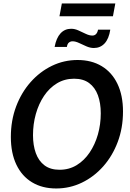

<svg xmlns="http://www.w3.org/2000/svg" viewBox="-20 -1054 738 1088"><path d="M298.5 14Q219.5 14 161.8 -20.8Q104 -55.5 72.8 -121Q41.5 -186.5 41.5 -278Q41.5 -371 71.2 -450.2Q101 -529.5 153.5 -588.8Q206 -648 274.2 -681Q342.5 -714 419.5 -714Q498.5 -714 556.2 -679.2Q614 -644.5 645.5 -579Q677 -513.5 677 -422Q677 -329 647.2 -249.8Q617.5 -170.5 565 -111.2Q512.5 -52 444 -19Q375.5 14 298.5 14ZM317.5 -92Q371.5 -92 414.5 -118.2Q457.5 -144.5 488 -189.8Q518.5 -235 534.8 -292.2Q551 -349.5 551 -412Q551 -470 534.8 -514.2Q518.5 -558.5 485.2 -583.2Q452 -608 400 -608Q346 -608 302.8 -581.8Q259.5 -555.5 229.2 -510.2Q199 -465 183 -407.8Q167 -350.5 167 -288Q167 -230.5 183 -186.2Q199 -142 232.2 -117Q265.5 -92 317.5 -92ZM512 -782Q491 -782 469.5 -791.5Q448 -801 427.8 -810.5Q407.5 -820 391 -820Q379.5 -820 370.5 -812.8Q361.5 -805.5 359 -788H289.5Q299 -839 323 -865Q347 -891 383.5 -891Q404 -891 425.2 -881.2Q446.5 -871.5 466.5 -862Q486.5 -852.5 503.5 -852.5Q516 -852.5 524.2 -861Q532.5 -869.5 535.5 -886H605Q597 -834 572.8 -808Q548.5 -782 512 -782ZM317 -962 330.5 -1034.5H633.5L620 -962Z"/></svg>

Font: Cabin SemiCondensedSemiBold
Style: Italic
Weight: 600
Width: 4
Italic angle: -10°
Designer: Pablo Impallari
Foundry: Pablo Impallari. http://www.impallari.com Igino Marini. http://www.ikern.com
Version: Version 3.001